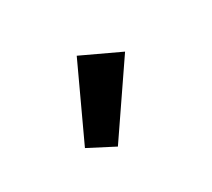

<svg xmlns="http://www.w3.org/2000/svg" viewBox="-54 -210 390 354"><g transform="rotate(-30 141.0 -32.5)"><path d="M60 31 132 -124 213 -86 114 59Z"/></g></svg>

Font: IBM Plex Sans Arabic
Style: Regular
Weight: 400
Designer: Mike Abbink, Paul van der Laan, Pieter van Rosmalen, Wael Morcos, Khajak Apelian
Foundry: Bold Monday
Version: Version 1.1